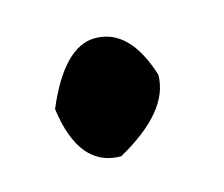

<svg xmlns="http://www.w3.org/2000/svg" viewBox="-44 -346 338 290"><g transform="rotate(-15 125.0 -200.5)"><path d="M123 -292Q176.8 -292 201.2 -213.9Q201.2 -157.2 115.2 -109.4Q49.8 -109.4 37.1 -204.1Q74.2 -292 123 -292Z"/></g></svg>

Font: Sue Ellen Francisco
Style: Regular
Weight: 400
Designer: Kimberly Geswein
Foundry: Kimberly Geswein
Version: Version 1.002 2007